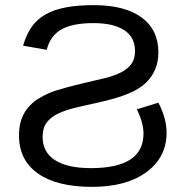

<svg xmlns="http://www.w3.org/2000/svg" viewBox="-20 -718 707 748"><path d="M54 -190Q54 -228 64.5 -256Q75 -284 94 -304Q114 -326 139 -339Q153 -347 167 -353.5Q181 -360 197 -365Q213 -370 242 -378Q271 -386 314 -396Q353 -405 388 -413.5Q423 -422 449.5 -435Q476 -448 491 -468Q506 -488 506 -519Q506 -573 464 -600.5Q422 -628 344 -628Q263 -628 219.5 -603.5Q176 -579 162 -524L70 -540Q82 -582 102.5 -612Q123 -642 156 -661Q189 -680 235.5 -689Q282 -698 345 -698Q466 -698 531.5 -650Q597 -602 597 -514Q597 -476 584 -446.5Q571 -417 547 -394Q535 -383 519 -373Q503 -363 480.5 -353.5Q458 -344 427.5 -335Q397 -326 356 -317Q309 -307 270.5 -297.5Q232 -288 204.5 -274.5Q177 -261 161.5 -240Q146 -219 146 -185Q146 -125 194.5 -94Q243 -63 334 -63Q539 -63 539 -197Q539 -240 513 -292L597 -318Q629 -257 629 -201Q629 -105 550 -47Q472 10 338 10Q202 10 128 -42Q54 -94 54 -190Z"/></svg>

Font: Libra Sans
Style: Regular
Weight: 400
Foundry: Context Ltd
Version: Version 1.000; ttfautohint (v1.3)